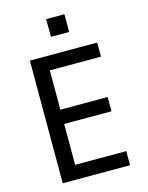

<svg xmlns="http://www.w3.org/2000/svg" viewBox="-132 -985 820 1066"><g transform="rotate(-15 278.0 -452.0)"><path d="M93 0V-705H480V-624H186V-398H458V-316H186V-81H480V0ZM240 -802V-904H345V-802Z"/></g></svg>

Font: Nunito Sans 7pt Condensed Medium
Style: Regular
Weight: 500
Width: 3
Designer: Vernon Adams
Foundry: Vernon Adams
Version: Version 3.101;gftools[0.9.27]